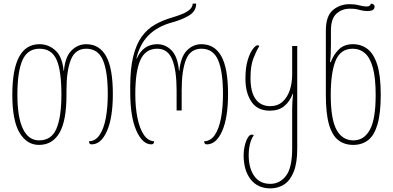

<svg xmlns="http://www.w3.org/2000/svg" viewBox="-20 -790 2170 1060"><path d="M195 10Q128 10 88 -57Q48 -124 48 -267Q48 -546 198 -546Q248 -546 286 -511.5Q324 -477 331 -400H333Q340 -477 375 -511.5Q410 -546 456 -546Q529 -546 566 -479.5Q603 -413 603 -271Q603 -140 570.5 -66.5Q538 7 486 7Q477 7 474 1Q471 -5 471 -10Q507 -11 530 -45Q553 -79 564 -137.5Q575 -196 575 -271Q575 -396 548 -458.5Q521 -521 456 -521Q396 -521 371.5 -461Q347 -401 347 -291V-267Q347 -122 308 -56Q269 10 195 10ZM196 -15Q264 -15 291.5 -79.5Q319 -144 319 -267Q319 -401 292 -461Q265 -521 198 -521Q132 -521 104 -458Q76 -395 76 -267Q76 -143 106.5 -79Q137 -15 196 -15Z M816 7Q766 7 732.5 -69.5Q699 -146 699 -281V-313Q699 -412 715.5 -478.5Q732 -545 762 -587Q792 -629 834.5 -653.5Q877 -678 929 -693Q956 -701 982 -711Q1008 -721 1025.5 -735.5Q1043 -750 1044 -770H1063Q1063 -730 1027 -706.5Q991 -683 929 -666Q849 -644 800.5 -595.5Q752 -547 733 -467H735Q771 -546 848 -546Q894 -546 927.5 -511.5Q961 -477 968 -400H970Q978 -477 1012 -511.5Q1046 -546 1092 -546Q1165 -546 1202 -479.5Q1239 -413 1239 -271Q1239 -140 1206.5 -66.5Q1174 7 1122 7Q1113 7 1110 1Q1107 -5 1107 -10Q1143 -11 1166 -45Q1189 -79 1200 -137.5Q1211 -196 1211 -271Q1211 -396 1184 -458.5Q1157 -521 1092 -521Q1031 -521 1007 -461Q983 -401 983 -291V-180H955V-291Q955 -401 931 -461Q907 -521 848 -521Q783 -521 755 -458.5Q727 -396 727 -271Q727 -197 739 -138.5Q751 -80 774 -46Q797 -12 831 -10Q831 -3 827.5 2Q824 7 816 7Z M1473 250Q1403 250 1364 200.5Q1325 151 1325 66Q1325 41 1331 15Q1337 -11 1347.5 -29Q1358 -47 1370 -47Q1374 -47 1376.5 -46Q1379 -45 1381 -43Q1367 -24 1360 5.5Q1353 35 1353 66Q1353 138 1383.5 181.5Q1414 225 1472 225Q1525 225 1559 180.5Q1593 136 1593 30V-190Q1593 -210 1594.5 -231Q1596 -252 1598 -272H1596Q1579 -228 1548.5 -203.5Q1518 -179 1470 -179Q1401 -179 1368 -228.5Q1335 -278 1335 -355Q1335 -417 1347.5 -458Q1360 -499 1376 -519.5Q1392 -540 1401 -540Q1408 -540 1412 -536Q1396 -511 1379.5 -469.5Q1363 -428 1363 -360Q1363 -281 1391.5 -242.5Q1420 -204 1472 -204Q1513 -204 1540 -228.5Q1567 -253 1580 -292.5Q1593 -332 1593 -378V-536H1621V30Q1621 110 1601.5 158.5Q1582 207 1548.5 228.5Q1515 250 1473 250Z M1930 10Q1882 10 1848 -16Q1814 -42 1796.5 -102.5Q1779 -163 1779 -265V-621Q1779 -701 1817.5 -734Q1856 -767 1911 -767Q1923 -767 1937 -765.5Q1951 -764 1961 -761Q1972 -758 1984 -756Q1996 -754 2004 -754Q2016 -754 2021.5 -759.5Q2027 -765 2028 -770Q2034 -770 2041 -766Q2048 -762 2048 -753Q2048 -729 2008 -729Q1987 -729 1966 -735Q1953 -739 1941 -740.5Q1929 -742 1911 -742Q1868 -742 1837.5 -714.5Q1807 -687 1807 -622V-546Q1807 -520 1806 -495Q1805 -470 1802 -447H1806Q1823 -491 1852 -518.5Q1881 -546 1929 -546Q1974 -546 2008.5 -520Q2043 -494 2062.5 -433.5Q2082 -373 2082 -267Q2082 -164 2064 -103Q2046 -42 2012 -16Q1978 10 1930 10ZM1931 -15Q1990 -15 2022 -73.5Q2054 -132 2054 -265Q2054 -360 2038.5 -416Q2023 -472 1994.5 -496.5Q1966 -521 1927 -521Q1860 -521 1833 -455.5Q1806 -390 1806 -265Q1806 -132 1838 -73.5Q1870 -15 1931 -15Z"/></svg>

Font: Noto Serif Georgian ExtraCondensed Thin
Style: Regular
Weight: 100
Width: 2
Designer: Monotype Design Team, Akaki Razmadze
Foundry: Google LLC
Version: Version 2.003; ttfautohint (v1.8.4.7-5d5b)